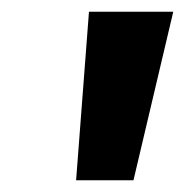

<svg xmlns="http://www.w3.org/2000/svg" viewBox="-20 -797 316 328"><path d="M110 -489 132 -777H276L208 -489Z"/></svg>

Font: Bitter Thin ExtraBold
Style: Italic
Weight: 800
Italic angle: -9°
Version: Version 2.002